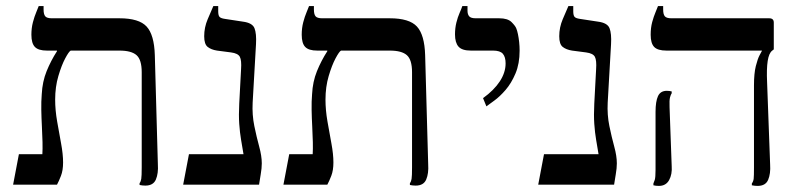

<svg xmlns="http://www.w3.org/2000/svg" viewBox="-20 -606 2622 630"><path d="M457 3Q453 3 447.5 2.5Q442 2 438 1V-5Q442 -10 443.5 -19Q445 -28 445 -57V-369Q445 -410 428 -425Q411 -440 372 -440H134Q106 -440 94.5 -452Q83 -464 83 -492Q83 -514 88 -533Q93 -552 99 -566Q105 -580 107 -586H123V-575Q123 -559 128.5 -552.5Q134 -546 150 -546H372Q436 -546 461 -519Q486 -492 488 -425L498 -67Q500 -37 491.5 -17Q483 3 457 3ZM23 0 42 -100H119Q120 -116 119.5 -139.5Q119 -163 117.5 -190.5Q116 -218 115.5 -245.5Q115 -273 117 -297Q119 -338 133 -372.5Q147 -407 167 -438V-456H212V-440Q206 -437 194 -414.5Q182 -392 171.5 -356.5Q161 -321 161 -279Q161 -245 167.5 -207.5Q174 -170 180.5 -135Q187 -100 187 -73Q187 -47 180 -29Q173 -11 167 0Z M581 0 600 -100H779Q775 -124 771 -147.5Q767 -171 765 -199.5Q763 -228 765 -266L771 -379Q773 -408 767 -419.5Q761 -431 738 -434L692 -440Q673 -443 661.5 -452Q650 -461 650 -487Q650 -516 661.5 -543Q673 -570 680 -586H696V-569Q696 -556 700 -551Q704 -546 718 -544L777 -535Q808 -531 815 -513.5Q822 -496 820 -461L809 -269Q807 -229 814.5 -192.5Q822 -156 830.5 -125Q839 -94 839 -70Q839 -54 835.5 -34Q832 -14 830 0Z M1344 3Q1340 3 1334.5 2.5Q1329 2 1325 1V-5Q1329 -10 1330.5 -19Q1332 -28 1332 -57V-369Q1332 -410 1315 -425Q1298 -440 1259 -440H1021Q993 -440 981.5 -452Q970 -464 970 -492Q970 -514 975 -533Q980 -552 986 -566Q992 -580 994 -586H1010V-575Q1010 -559 1015.5 -552.5Q1021 -546 1037 -546H1259Q1323 -546 1348 -519Q1373 -492 1375 -425L1385 -67Q1387 -37 1378.5 -17Q1370 3 1344 3ZM910 0 929 -100H1006Q1007 -116 1006.5 -139.5Q1006 -163 1004.5 -190.5Q1003 -218 1002.5 -245.5Q1002 -273 1004 -297Q1006 -338 1020 -372.5Q1034 -407 1054 -438V-456H1099V-440Q1093 -437 1081 -414.5Q1069 -392 1058.5 -356.5Q1048 -321 1048 -279Q1048 -245 1054.5 -207.5Q1061 -170 1067.5 -135Q1074 -100 1074 -73Q1074 -47 1067 -29Q1060 -11 1054 0Z M1576 -257 1565 -284Q1601 -310 1620 -339Q1639 -368 1639 -398Q1639 -419 1630 -429.5Q1621 -440 1598 -440H1525Q1496 -440 1484.5 -453Q1473 -466 1473 -493Q1473 -514 1477.5 -532Q1482 -550 1488 -563.5Q1494 -577 1497 -586H1514V-571Q1514 -559 1519.5 -552.5Q1525 -546 1541 -546H1618Q1646 -546 1658.5 -533.5Q1671 -521 1674 -513Q1677 -506 1679.5 -494Q1682 -482 1683.5 -468Q1685 -454 1685 -440Q1685 -397 1671.5 -365Q1658 -333 1639 -311Q1620 -289 1602 -276Q1584 -263 1576 -257Z M1746 0 1765 -100H1944Q1940 -124 1936 -147.5Q1932 -171 1930 -199.5Q1928 -228 1930 -266L1936 -379Q1938 -408 1932 -419.5Q1926 -431 1903 -434L1857 -440Q1838 -443 1826.5 -452Q1815 -461 1815 -487Q1815 -516 1826.5 -543Q1838 -570 1845 -586H1861V-569Q1861 -556 1865 -551Q1869 -546 1883 -544L1942 -535Q1973 -531 1980 -513.5Q1987 -496 1985 -461L1974 -269Q1972 -229 1979.5 -192.5Q1987 -156 1995.5 -125Q2004 -94 2004 -70Q2004 -54 2000.5 -34Q1997 -14 1995 0Z M2466 4Q2462 4 2456.5 3.5Q2451 3 2447 2V-4Q2452 -11 2453 -19.5Q2454 -28 2454 -56V-326Q2454 -365 2460 -389Q2466 -413 2472.5 -425Q2479 -437 2480 -439V-440H2167Q2138 -440 2126.5 -452Q2115 -464 2115 -492Q2115 -515 2120 -533.5Q2125 -552 2131 -566Q2137 -580 2139 -586H2156V-575Q2156 -559 2161.5 -552.5Q2167 -546 2183 -546H2504Q2519 -546 2519 -532V-444L2514 -440Q2503 -432 2499 -406Q2495 -380 2497 -337L2507 -66Q2509 -36 2500.5 -16Q2492 4 2466 4ZM2142 4Q2132 4 2124 2V-4Q2126 -8 2128.5 -16Q2131 -24 2131 -49V-239Q2131 -273 2139 -290.5Q2147 -308 2168 -308Q2172 -308 2176.5 -307.5Q2181 -307 2184 -306V-300Q2181 -296 2178.5 -286.5Q2176 -277 2177 -254L2184 -61Q2186 -34 2175.5 -15Q2165 4 2142 4Z"/></svg>

Font: Frank Ruhl Libre
Style: Regular
Weight: 400
Designer: Yanek Iontef
Foundry: Fontef
Version: Version 6.004